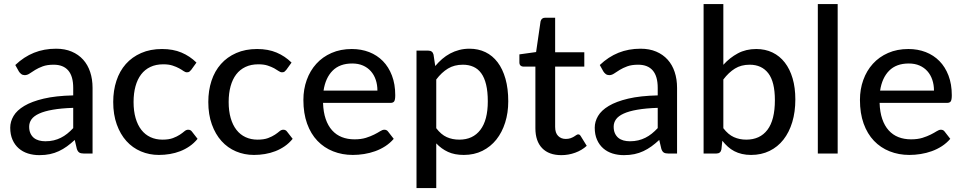

<svg xmlns="http://www.w3.org/2000/svg" viewBox="-20 -758 4756 948"><path d="M341.5 -225.5Q282 -223.5 240.5 -216.2Q199 -209 173 -197Q147 -185 135.5 -168.8Q124 -152.5 124 -132.5Q124 -113.5 130.2 -99.8Q136.5 -86 147.2 -77.2Q158 -68.5 172.5 -64.5Q187 -60.5 204 -60.5Q226.5 -60.5 245.2 -65Q264 -69.5 280.5 -77.8Q297 -86 312 -98Q327 -110 341.5 -125.5ZM55.5 -437Q98 -477.5 147.8 -497.5Q197.5 -517.5 257 -517.5Q300.5 -517.5 334 -503.2Q367.5 -489 390.5 -463.5Q413.5 -438 425.2 -402.5Q437 -367 437 -324V0H393.5Q379 0 371.5 -4.8Q364 -9.5 359.5 -22.5L349 -67Q329.5 -49 310.5 -35.2Q291.5 -21.5 270.8 -11.8Q250 -2 226.5 3Q203 8 174.5 8Q144.5 8 118.2 -0.2Q92 -8.5 72.5 -25.5Q53 -42.5 41.8 -68Q30.5 -93.5 30.5 -127.5Q30.5 -157.5 46.8 -185.2Q63 -213 99.8 -235Q136.5 -257 195.8 -271Q255 -285 341.5 -287V-324Q341.5 -381.5 317 -410Q292.5 -438.5 245 -438.5Q213 -438.5 191.2 -430.5Q169.5 -422.5 153.8 -412.8Q138 -403 126.2 -395Q114.5 -387 102 -387Q92 -387 84.8 -392.5Q77.5 -398 73 -405.5Z M924 -413Q919.5 -407.5 915.2 -404.2Q911 -401 903 -401Q895 -401 886.2 -407.2Q877.5 -413.5 864.2 -420.8Q851 -428 832.2 -434.2Q813.5 -440.5 786 -440.5Q750 -440.5 722.5 -427.5Q695 -414.5 676.8 -390.5Q658.5 -366.5 649 -332Q639.5 -297.5 639.5 -254.5Q639.5 -210 649.5 -175.2Q659.5 -140.5 678 -116.8Q696.5 -93 723 -80.8Q749.5 -68.5 782 -68.5Q813.5 -68.5 834 -76.2Q854.5 -84 868 -93Q881.5 -102 890.5 -109.8Q899.5 -117.5 909 -117.5Q921 -117.5 927.5 -108.5L955.5 -72.5Q938 -51 916.2 -36Q894.5 -21 870 -11.5Q845.5 -2 818.8 2.5Q792 7 764.5 7Q717 7 675.8 -10.5Q634.5 -28 604.2 -61.5Q574 -95 556.5 -143.8Q539 -192.5 539 -254.5Q539 -311 554.8 -359Q570.5 -407 601.2 -441.8Q632 -476.5 677 -496.2Q722 -516 780 -516Q834.5 -516 876 -498.5Q917.5 -481 950 -449Z M1393.5 -413Q1389 -407.5 1384.8 -404.2Q1380.5 -401 1372.5 -401Q1364.5 -401 1355.8 -407.2Q1347 -413.5 1333.8 -420.8Q1320.5 -428 1301.8 -434.2Q1283 -440.5 1255.5 -440.5Q1219.5 -440.5 1192 -427.5Q1164.5 -414.5 1146.2 -390.5Q1128 -366.5 1118.5 -332Q1109 -297.5 1109 -254.5Q1109 -210 1119 -175.2Q1129 -140.5 1147.5 -116.8Q1166 -93 1192.5 -80.8Q1219 -68.5 1251.5 -68.5Q1283 -68.5 1303.5 -76.2Q1324 -84 1337.5 -93Q1351 -102 1360 -109.8Q1369 -117.5 1378.5 -117.5Q1390.5 -117.5 1397 -108.5L1425 -72.5Q1407.5 -51 1385.8 -36Q1364 -21 1339.5 -11.5Q1315 -2 1288.2 2.5Q1261.5 7 1234 7Q1186.5 7 1145.2 -10.5Q1104 -28 1073.8 -61.5Q1043.5 -95 1026 -143.8Q1008.5 -192.5 1008.5 -254.5Q1008.5 -311 1024.2 -359Q1040 -407 1070.8 -441.8Q1101.5 -476.5 1146.5 -496.2Q1191.5 -516 1249.5 -516Q1304 -516 1345.5 -498.5Q1387 -481 1419.5 -449Z M1843.5 -310.5Q1843.5 -339.5 1835.2 -364Q1827 -388.5 1811 -406.5Q1795 -424.5 1772 -434.5Q1749 -444.5 1719 -444.5Q1657.5 -444.5 1622.2 -409Q1587 -373.5 1577.5 -310.5ZM1924 -72.5Q1906 -51.5 1882.5 -36.2Q1859 -21 1832.5 -11.5Q1806 -2 1777.8 2.5Q1749.5 7 1722 7Q1669.5 7 1624.8 -10.8Q1580 -28.5 1547.2 -62.8Q1514.5 -97 1496.2 -147.8Q1478 -198.5 1478 -264.5Q1478 -317.5 1494.5 -363.2Q1511 -409 1541.8 -443Q1572.5 -477 1617 -496.5Q1661.5 -516 1717 -516Q1763.5 -516 1802.8 -500.8Q1842 -485.5 1870.5 -456.5Q1899 -427.5 1915.2 -385Q1931.5 -342.5 1931.5 -288Q1931.5 -265.5 1926.5 -257.8Q1921.5 -250 1908 -250H1575Q1576.5 -204.5 1588 -170.8Q1599.5 -137 1619.8 -114.5Q1640 -92 1668 -81Q1696 -70 1730.5 -70Q1763 -70 1786.8 -77.5Q1810.5 -85 1827.8 -93.8Q1845 -102.5 1856.8 -110Q1868.5 -117.5 1877.5 -117.5Q1889.5 -117.5 1896 -108.5Z M2134 -125Q2158 -93.5 2185.8 -81Q2213.5 -68.5 2248 -68.5Q2315 -68.5 2351.8 -116.8Q2388.5 -165 2388.5 -257.5Q2388.5 -306 2380.2 -340.2Q2372 -374.5 2356.2 -396.2Q2340.5 -418 2317.5 -428.2Q2294.5 -438.5 2265.5 -438.5Q2223 -438.5 2191.8 -419.5Q2160.5 -400.5 2134 -365.5ZM2129 -432Q2145 -451 2163.2 -466.8Q2181.5 -482.5 2202.5 -493.8Q2223.5 -505 2247.2 -511.2Q2271 -517.5 2298 -517.5Q2341.5 -517.5 2376.8 -500.5Q2412 -483.5 2437 -450.5Q2462 -417.5 2475.8 -369Q2489.5 -320.5 2489.5 -257.5Q2489.5 -201 2474.2 -152.8Q2459 -104.5 2430.8 -69Q2402.5 -33.5 2361.8 -13.2Q2321 7 2270 7Q2224.5 7 2192 -8Q2159.5 -23 2134 -50V170.5H2036.5V-508H2095Q2115.5 -508 2120.5 -488.5Z M2751.5 8Q2690 8 2656.8 -26.5Q2623.5 -61 2623.5 -125V-429H2564.5Q2556 -429 2550.2 -434.2Q2544.5 -439.5 2544.5 -450V-489.5L2627 -501L2649 -652.5Q2651 -661 2656.8 -665.8Q2662.5 -670.5 2671.5 -670.5H2721V-500H2865V-429H2721V-131.5Q2721 -101.5 2735.8 -86.8Q2750.5 -72 2773.5 -72Q2787 -72 2796.8 -75.5Q2806.5 -79 2813.5 -83.2Q2820.5 -87.5 2825.5 -91Q2830.5 -94.5 2834.5 -94.5Q2839.5 -94.5 2842.2 -92.2Q2845 -90 2848 -85L2877 -38Q2853 -16 2820 -4Q2787 8 2751.5 8Z M3227.5 -225.5Q3168 -223.5 3126.5 -216.2Q3085 -209 3059 -197Q3033 -185 3021.5 -168.8Q3010 -152.5 3010 -132.5Q3010 -113.5 3016.2 -99.8Q3022.5 -86 3033.2 -77.2Q3044 -68.5 3058.5 -64.5Q3073 -60.5 3090 -60.5Q3112.5 -60.5 3131.2 -65Q3150 -69.5 3166.5 -77.8Q3183 -86 3198 -98Q3213 -110 3227.5 -125.5ZM2941.5 -437Q2984 -477.5 3033.8 -497.5Q3083.5 -517.5 3143 -517.5Q3186.5 -517.5 3220 -503.2Q3253.5 -489 3276.5 -463.5Q3299.5 -438 3311.2 -402.5Q3323 -367 3323 -324V0H3279.5Q3265 0 3257.5 -4.8Q3250 -9.5 3245.5 -22.5L3235 -67Q3215.5 -49 3196.5 -35.2Q3177.5 -21.5 3156.8 -11.8Q3136 -2 3112.5 3Q3089 8 3060.5 8Q3030.5 8 3004.2 -0.2Q2978 -8.5 2958.5 -25.5Q2939 -42.5 2927.8 -68Q2916.5 -93.5 2916.5 -127.5Q2916.5 -157.5 2932.8 -185.2Q2949 -213 2985.8 -235Q3022.5 -257 3081.8 -271Q3141 -285 3227.5 -287V-324Q3227.5 -381.5 3203 -410Q3178.5 -438.5 3131 -438.5Q3099 -438.5 3077.2 -430.5Q3055.5 -422.5 3039.8 -412.8Q3024 -403 3012.2 -395Q3000.5 -387 2988 -387Q2978 -387 2970.8 -392.5Q2963.5 -398 2959 -405.5Z M3551.5 -125Q3575.5 -93.5 3603.5 -81Q3631.5 -68.5 3664.5 -68.5Q3732.5 -68.5 3769.2 -117Q3806 -165.5 3806 -263.5Q3806 -354 3773.5 -396.2Q3741 -438.5 3681.5 -438.5Q3639.5 -438.5 3608.8 -419.5Q3578 -400.5 3551.5 -365.5ZM3551.5 -438Q3583 -473 3623 -494.5Q3663 -516 3714 -516Q3758.5 -516 3794.2 -498.8Q3830 -481.5 3855 -449.2Q3880 -417 3893.5 -371Q3907 -325 3907 -267Q3907 -205.5 3891.8 -155Q3876.5 -104.5 3848.2 -68.5Q3820 -32.5 3779.5 -12.8Q3739 7 3688.5 7Q3664 7 3643.5 2.2Q3623 -2.5 3605.8 -11.5Q3588.5 -20.5 3574 -33.5Q3559.5 -46.5 3546.5 -63L3542 -20.5Q3538 0 3517 0H3454V-738H3551.5Z M4116 -738V0H4018V-738Z M4591.5 -310.5Q4591.5 -339.5 4583.2 -364Q4575 -388.5 4559 -406.5Q4543 -424.5 4520 -434.5Q4497 -444.5 4467 -444.5Q4405.5 -444.5 4370.2 -409Q4335 -373.5 4325.5 -310.5ZM4672 -72.5Q4654 -51.5 4630.5 -36.2Q4607 -21 4580.5 -11.5Q4554 -2 4525.8 2.5Q4497.5 7 4470 7Q4417.5 7 4372.8 -10.8Q4328 -28.5 4295.2 -62.8Q4262.5 -97 4244.2 -147.8Q4226 -198.5 4226 -264.5Q4226 -317.5 4242.5 -363.2Q4259 -409 4289.8 -443Q4320.5 -477 4365 -496.5Q4409.5 -516 4465 -516Q4511.5 -516 4550.8 -500.8Q4590 -485.5 4618.5 -456.5Q4647 -427.5 4663.2 -385Q4679.5 -342.5 4679.5 -288Q4679.5 -265.5 4674.5 -257.8Q4669.5 -250 4656 -250H4323Q4324.5 -204.5 4336 -170.8Q4347.5 -137 4367.8 -114.5Q4388 -92 4416 -81Q4444 -70 4478.5 -70Q4511 -70 4534.8 -77.5Q4558.5 -85 4575.8 -93.8Q4593 -102.5 4604.8 -110Q4616.5 -117.5 4625.5 -117.5Q4637.5 -117.5 4644 -108.5Z"/></svg>

Font: TypoPRO Lato
Style: Regular
Weight: 500
Designer: Lukasz Dziedzic with Adam Twardoch and Botio Nikoltchev
Foundry: tyPoland Lukasz Dziedzic
Version: Version 2.010; 2014-09-01; http://www.latofonts.com/